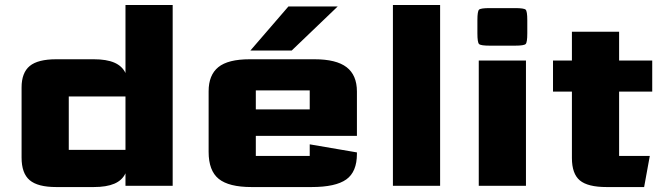

<svg xmlns="http://www.w3.org/2000/svg" viewBox="-20 -750 2683 775"><path d="M67.1 -114V-396.7Q67.1 -456.5 100.1 -483.7Q133.1 -510.8 207.1 -510.8H358.3Q410 -510.8 441.5 -497.2Q473.1 -483.5 486.5 -455.3V-729.8H677V0H486.5V-50.5Q473.3 -22.2 441.7 -8.6Q410 5 358.3 5H207.1Q132.3 5 99.7 -22.8Q67.1 -50.5 67.1 -114ZM486.5 -360.7H257.6Q257.6 -360.7 257.6 -360.7Q257.6 -360.7 257.6 -360.7V-145.1Q257.6 -145.1 257.6 -145.1Q257.6 -145.1 257.6 -145.1H486.5Z M822.1 -137V-381.5Q822.1 -447.1 861.2 -478.9Q900.4 -510.8 987.9 -510.8H1249.6Q1337.3 -510.8 1379 -478.8Q1420.7 -446.8 1420.7 -380.5V-201.5H1012.6V-120.6Q1012.6 -120.6 1012.6 -120.6Q1012.6 -120.6 1012.6 -120.6H1230.2Q1230.2 -120.6 1230.2 -120.6Q1230.2 -120.6 1230.2 -120.6V-167.4L1420.7 -134.8V-128.9Q1420.7 -56.2 1377.6 -25.6Q1334.5 5 1237.6 5H995.2Q903.8 5 862.9 -28Q822.1 -61 822.1 -137ZM1012.6 -308.3H1230.2V-385.2Q1230.2 -385.2 1230.2 -385.2Q1230.2 -385.2 1230.2 -385.2H1012.6Q1012.6 -385.2 1012.6 -385.2Q1012.6 -385.2 1012.6 -385.2ZM990.7 -546.1 1144.3 -724H1343.2L1157.5 -546.1Z M1566 0V-729.8H1756.5V0Z M1912.5 0V-505.8H2103V0ZM1907 -615.5V-668.5Q1907 -704.6 1913.6 -711Q1920.3 -717.3 1956.8 -717.3H2058.6Q2095.1 -717.3 2101.8 -711Q2108.4 -704.6 2108.4 -668.5V-615.5Q2108.4 -578.9 2101.8 -572.3Q2095.1 -565.7 2058.6 -565.7H1956.8Q1920.3 -565.7 1913.6 -572.3Q1907 -578.9 1907 -615.5Z M2428.6 5Q2352.5 5 2320.5 -21.8Q2288.5 -48.6 2288.5 -112.1V-380.2H2212.2V-505.8H2288.5V-622H2479V-505.8H2612.7V-380.2H2479V-120.6Q2479 -120.6 2479 -120.6Q2479 -120.6 2479 -120.6H2602.9L2580 5Z"/></svg>

Font: Science Gothic
Style: Regular
Weight: 400
Designer: Thomas Phinney, Vassil Kateliev, Brandon Buerkle
Foundry: Font Detective LLC
Version: Version 1.018